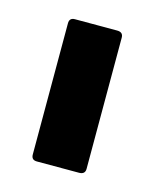

<svg xmlns="http://www.w3.org/2000/svg" viewBox="-58 -726 296 369"><g transform="rotate(15 90.0 -541.5)"><path d="M48 -400Q37 -400 37 -411V-672Q37 -683 48 -683H132Q144 -683 144 -672V-411Q144 -400 132 -400Z"/></g></svg>

Font: Sofia Sans Condensed
Style: Bold
Weight: 700
Designer: Botio Nikoltchev, Ani Petrova
Foundry: lettersoup
Version: Version 4.101; ttfautohint (v1.8.4.7-5d5b)